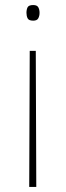

<svg xmlns="http://www.w3.org/2000/svg" viewBox="-20 -556 263 762"><path d="M137 -505Q137 -493 132 -483.5Q127 -474 112 -474Q94 -474 89.5 -483.5Q85 -493 85 -505Q85 -518 89.5 -527Q94 -536 112 -536Q127 -536 132 -527Q137 -518 137 -505ZM98 -354H122L124 186H96Z"/></svg>

Font: Noto Sans Bengali Thin
Style: Regular
Weight: 100
Designer: Jelle Bosma - Monotype Design Team
Foundry: Monotype Imaging Inc.
Version: Version 2.003; ttfautohint (v1.8.4.7-5d5b)